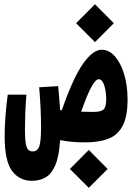

<svg xmlns="http://www.w3.org/2000/svg" viewBox="-20 -669 626 909"><path d="M393.6 4.9Q353 5.4 325.2 2.9Q297.4 0.5 264.6 -5.4Q259.8 70.3 242.2 112.1Q224.6 153.8 196.5 170.4Q168.5 187 131.8 187Q71.3 187 36.6 139.6Q2 92.3 2 -23.9Q2 -71.8 6.1 -122.1Q10.3 -172.4 16.6 -220.7H105Q101.1 -173.3 99.6 -131.3Q98.1 -89.4 98.1 -55.7Q98.1 -10.7 102.3 11.5Q106.4 33.7 114.7 40.8Q123 47.9 134.8 47.9Q156.2 47.9 165.3 25.9Q174.3 3.9 174.3 -66.4Q174.3 -105.5 172.4 -151.4Q170.4 -197.3 165.5 -255.9L255.4 -261.2Q258.8 -224.6 261 -197.3Q263.2 -169.9 264.6 -147.9Q269 -147.5 272.5 -147Q326.7 -302.2 373.5 -367.9Q420.4 -433.6 461.4 -433.6Q496.6 -433.6 524.2 -402.1Q551.8 -370.6 567.9 -317.1Q584 -263.7 584 -197.8Q584 -118.2 561.3 -74.5Q538.6 -30.8 496.1 -13.4Q453.6 3.9 393.6 4.9ZM364.3 -140.1Q390.6 -139.2 423.3 -139.2Q458 -139.2 470.5 -150.9Q482.9 -162.6 482.9 -199.2Q482.9 -235.4 473.6 -264.6Q464.4 -293.9 447.3 -293.9Q417.5 -293.9 364.3 -140.1ZM429.7 -469.7 340.3 -559.1 429.7 -648.9 519 -559.1ZM400.4 220.2 311 130.9 400.4 41 489.7 130.9Z"/></svg>

Font: Cascadia Code NF
Style: Bold
Weight: 700
Monospace: yes
Designer: Aaron Bell
Foundry: Saja Typeworks
Version: Version 2404.023; ttfautohint (v1.8.4)